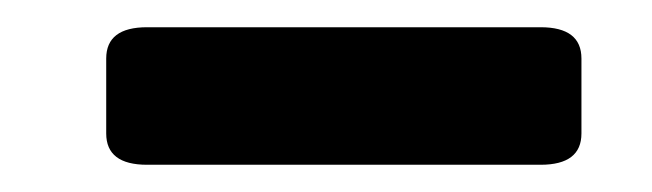

<svg xmlns="http://www.w3.org/2000/svg" viewBox="-20 -778 479 141"><path d="M88 -657Q58 -657 58 -680V-735Q58 -758 88 -758H377Q407 -758 407 -735V-680Q407 -657 377 -657Z"/></svg>

Font: OpenDyslexic3
Style: Bold
Weight: 700
Designer: Abelardo Gonzalez
Version: Version 1.000;PS 001.001;hotconv 1.0.56